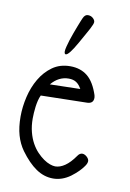

<svg xmlns="http://www.w3.org/2000/svg" viewBox="-78 -704 517 762"><g transform="rotate(10 180.5 -323.5)"><path d="M112.8 -357.9C132.6 -381.7 156.1 -393.6 183.1 -393.6C195.5 -393.6 205.7 -390.9 213.9 -385.5C222 -380.1 229 -371.9 234.9 -360.8ZM272 -312C288.2 -312.7 296.4 -320.6 296.4 -335.9C296.4 -338.9 295.9 -341.8 294.9 -344.7H295.4C284 -379.9 269 -405 250.2 -420.2C231.5 -435.3 208.3 -442.9 180.7 -442.9C153 -442.9 129.2 -435.7 109.1 -421.4C89.1 -407.1 72.5 -388.7 59.3 -366.2C46.1 -343.8 36.4 -318.9 30 -291.7C23.7 -264.6 20.5 -238.1 20.5 -212.4C20.5 -183.8 23.6 -158.7 29.8 -137.2C36 -115.7 45.2 -96.4 57.6 -79.1C78.5 -50.5 99.6 -28.8 121.1 -14.2C142.6 0.5 165.5 7.8 189.9 7.8C214 7.8 237.1 -0.2 259.3 -16.1C263.5 -19 268.8 -23.3 275.1 -28.8C281.5 -34.3 287.7 -40.4 293.7 -46.9C299.7 -53.4 304.9 -59.9 309.1 -66.4C313.3 -72.9 315.4 -78.9 315.4 -84.5C315.4 -87.1 314.6 -89.8 313 -92.8C311.4 -95.7 309.2 -98.4 306.6 -100.8C304 -103.3 301.1 -105.3 297.9 -106.9C294.6 -108.6 291.3 -109.4 288.1 -109.4C280.9 -109.4 274.7 -105.5 269.5 -97.7C255.9 -78.1 242.4 -63.8 229 -54.7C215.7 -45.6 202.6 -41 189.9 -41C184.1 -41 177 -42.5 168.7 -45.4C160.4 -48.3 151.8 -52.9 142.8 -59.1C133.9 -65.3 125 -73 116.2 -82.3C107.4 -91.6 99.5 -102.5 92.5 -115.2C85.5 -127.9 79.9 -142.4 75.7 -158.7C71.5 -175 69.3 -193 69.3 -212.9C69.3 -219.7 69.6 -227.3 70.1 -235.6C70.6 -243.9 71.4 -252.3 72.5 -260.7C73.6 -269.2 75.2 -277.5 77.1 -285.6C79.1 -293.8 81.7 -301.3 85 -308.1ZM195.3 -639.2C194.3 -637.2 192.5 -633.1 189.9 -626.7L180.9 -603.8L169.9 -574.7C166 -564.3 162.5 -554.1 159.4 -544.2C156.3 -534.3 153.7 -525.1 151.6 -516.8C149.5 -508.5 148.4 -502.1 148.4 -497.6C148.4 -490.1 150.4 -486.3 154.3 -486.3C162.4 -486.3 176.6 -504.2 196.8 -540L217.8 -577.4C223.6 -587.6 228.4 -596.4 232.2 -603.5C235.9 -610.7 238.7 -616.5 240.5 -621.1C242.3 -625.7 243.2 -629.2 243.2 -631.8C243.2 -637 240.4 -642.2 234.9 -647.2C229.3 -652.3 222.5 -654.8 214.4 -654.8C206.2 -654.8 199.9 -649.6 195.3 -639.2Z"/></g></svg>

Font: Nathan
Style: Regular
Weight: 400
Designer: Peter Wiegel
Foundry: Peter Wiegel
Version: Version 1.001 2009